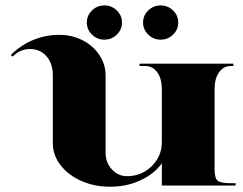

<svg xmlns="http://www.w3.org/2000/svg" viewBox="-20 -692 908 716"><path d="M323 -653Q342.2 -671.8 369.3 -671.8Q396.4 -671.8 415.6 -653Q434.9 -634.2 434.9 -608Q434.9 -581.7 415.6 -562.9Q396.4 -544.1 369.3 -544.1Q342.2 -544.1 323 -562.9Q303.8 -581.7 303.8 -608Q303.8 -634.2 323 -653ZM532.8 -653Q552 -671.8 579.1 -671.8Q606.2 -671.8 625.4 -653Q644.7 -634.2 644.7 -608Q644.7 -581.7 625.4 -562.9Q606.2 -544.1 579.1 -544.1Q552 -544.1 532.8 -562.9Q513.5 -581.7 513.5 -608Q513.5 -634.2 532.8 -653ZM177 -157.3V-410.8Q177 -455 153.4 -482.1Q129.8 -509.2 91.3 -509.2Q55.1 -509.2 26.7 -480.8L20.5 -486.9Q58.6 -524.9 105.1 -543.5Q151.7 -562.1 200.6 -562.1Q247.8 -562.1 287.6 -542Q327.4 -521.9 350.5 -486.9Q373.7 -451.9 373.7 -410.8V-122.4Q373.7 -86.1 397.1 -60.5Q420.5 -35 453.7 -35Q507.4 -35 545.5 -72.1Q583.5 -109.3 583.5 -161.7V-358.4Q583.5 -399.5 566.2 -422.6Q549 -445.8 522.3 -445.8H500.4V-454.5H850.1V-445.8H839.6Q813.8 -445.8 797 -422.6Q780.2 -399.5 780.2 -358.4V-61.2Q780.2 -27.1 792.2 -17.9Q804.2 -8.7 841.3 -8.7H858.8V0H583.5V-83Q555.1 -43.3 503.5 -19.4Q451.9 4.4 389.9 4.4Q332.2 4.4 283.2 -17.3Q234.3 -38.9 205.6 -76.3Q177 -113.6 177 -157.3Z"/></svg>

Font: Wabroye
Style: Medium
Weight: 500
Designer: gluk
Foundry: gluk
Version: Version 0.14